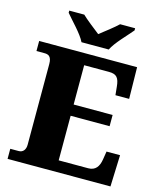

<svg xmlns="http://www.w3.org/2000/svg" viewBox="-133 -1027 942 1123"><g transform="rotate(15 337.5 -465.5)"><path d="M262 -771H427C448 -816 513 -880 544 -918V-931H453C432 -910 374 -865 344 -842C314 -865 257 -910 236 -931H145V-918C176 -880 241 -816 262 -771ZM21 0H644L651 -191H569L561 -141C554 -97 534 -69 491 -69H312V-339H548V-407H312V-645H462C509 -645 524 -626 529 -573L534 -523H617L614 -714H21V-653H70C92 -653 113 -646 113 -599V-110C113 -82 99 -61 72 -61H21Z"/></g></svg>

Font: Noto Serif Gurmukhi Black
Style: Regular
Weight: 900
Designer: Vaibhav Singh and the Monotype Design Team
Foundry: Monotype Imaging Inc.
Version: Version 2.004